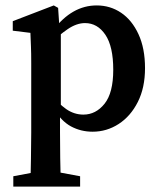

<svg xmlns="http://www.w3.org/2000/svg" viewBox="-20 -473 588 707"><path d="M29 214V176L125 158H178L275 176V214ZM92 214Q93 160 94 110.5Q95 61 95 15V-241Q95 -279 94 -301.5Q93 -324 92 -352L27 -360V-395L178 -453L194 -444L199 -369L204 -361V-73L201 -65V14Q201 105 204 214ZM321 12Q278 12 241.5 -7.5Q205 -27 175 -77H154L162 -134Q194 -92 223.5 -71.5Q253 -51 287 -51Q333 -51 365 -91Q397 -131 397 -216Q397 -302 368 -345Q339 -388 293 -388Q262 -388 229 -365.5Q196 -343 158 -306L150 -362H176Q245 -453 336 -453Q386 -453 426 -426Q466 -399 490 -347Q514 -295 514 -222Q514 -150 487.5 -97.5Q461 -45 417 -16.5Q373 12 321 12Z"/></svg>

Font: Lisu Bosa
Style: Bold
Weight: 700
Designer: David Morse, Annie Olsen, Victor Gaultney, Frank Grießhammer (Latin)
Foundry: SIL International
Version: Version 2.000